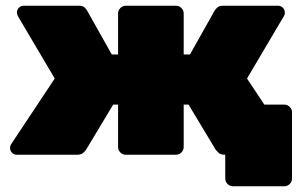

<svg xmlns="http://www.w3.org/2000/svg" viewBox="-20 -540 1059 670"><path d="M793 110Q782 110 774 102Q766 94 766 83V0H764L700 -175H972Q983 -175 991 -167Q999 -159 999 -148V83Q999 94 991 102Q983 110 972 110ZM39 0Q29 0 22 -7Q15 -14 15 -24Q15 -31 19 -37L171 -266L44 -481Q43 -483 41 -487.5Q39 -492 39 -496Q39 -506 46 -513Q53 -520 63 -520H255Q269 -520 275.5 -513.5Q282 -507 284 -503L370 -350H392V-493Q392 -504 400 -512Q408 -520 419 -520H594Q605 -520 613 -512Q621 -504 621 -493V-350H643L729 -503Q731 -507 738 -513.5Q745 -520 758 -520H950Q960 -520 967 -513Q974 -506 974 -496Q974 -492 972.5 -487.5Q971 -483 969 -481L842 -266L994 -37Q998 -31 998 -24Q998 -14 991 -7Q984 0 974 0H764Q749 0 742 -7.5Q735 -15 733 -17L638 -175H621V-27Q621 -16 613 -8Q605 0 594 0H419Q408 0 400 -8Q392 -16 392 -27V-175H375L280 -17Q279 -15 271.5 -7.5Q264 0 249 0Z"/></svg>

Font: Rubik Black
Style: Regular
Weight: 900
Designer: Hubert and Fischer
Foundry: Hubert and Fischer
Version: Version 2.300;gftools[0.9.30]